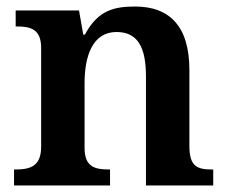

<svg xmlns="http://www.w3.org/2000/svg" viewBox="-20 -568 700 588"><path d="M23 0H317V-49H313C269 -49 239 -58 239 -115V-313C239 -396 263 -470 337 -470C403 -470 427 -421 427 -334V0H633V-49H629C584 -49 560 -58 560 -121V-354C560 -490 497 -548 394 -548C330 -548 280 -537 240 -462H235L222 -536H28V-487H31C75 -487 106 -478 106 -421V-119C106 -58 72 -49 27 -49H23Z"/></svg>

Font: Noto Serif Oriya SemiBold
Style: Regular
Weight: 600
Designer: David Williams
Foundry: Google LLC, David Williams
Version: Version 1.051